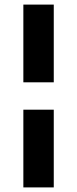

<svg xmlns="http://www.w3.org/2000/svg" viewBox="-20 -749 336 836"><path d="M81.7 -390.6V-729H214.1V-390.6ZM81.7 67V-271.4H214.1V67Z"/></svg>

Font: Mona Sans ExtraLight
Style: Regular
Weight: 200
Designer: Deni Anggara
Foundry: GitHub
Version: Version 2.000